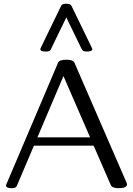

<svg xmlns="http://www.w3.org/2000/svg" viewBox="-20 -993 710 1025"><path d="M658.2 -9.8Q658.2 11.7 613.3 11.7Q578.6 11.7 571.3 -5.4L480 -215.3H161.1L69.3 0.5Q64 11.7 42 11.7Q12.2 11.7 12.2 -2.9Q12.2 -3.4 13.2 -7.3L290 -658.2Q296.4 -674.3 335.9 -674.3Q370.1 -674.3 377.9 -657.2L655.3 -18.6Q658.2 -11.7 658.2 -9.8ZM460.9 -259.8 318.8 -586.9 179.7 -259.8ZM472.7 -731Q472.7 -717.8 443.4 -717.8Q422.9 -717.8 417.5 -728L334 -899.9L250.5 -728Q245.6 -717.8 224.6 -717.8Q195.3 -717.8 195.3 -731Q195.3 -733.9 196.3 -734.9L306.6 -962.4Q311.5 -973.1 334 -973.1Q356 -973.1 361.3 -962.4L471.7 -734.9Q472.7 -733.9 472.7 -731Z"/></svg>

Font: Gayathri
Style: Regular
Weight: 400
Designer: Binoy Dominic <binoy.domenic@gmail.com>
Foundry: SMC
Version: Version 1.000